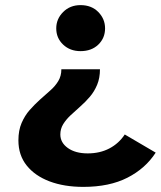

<svg xmlns="http://www.w3.org/2000/svg" viewBox="-20 -566 629 751"><path d="M295 -366Q254 -366 227 -391.5Q200 -417 200 -455Q200 -492 227 -519Q254 -546 295 -546Q338 -546 364.5 -519Q391 -492 391 -455Q391 -417 364.5 -391.5Q338 -366 295 -366ZM306 165Q231 165 174 143.5Q117 122 84.5 81.5Q52 41 52 -17Q52 -56 64.5 -85Q77 -114 96 -135.5Q115 -157 136 -176Q157 -195 176.5 -212Q196 -229 208 -249Q220 -269 220 -295H371Q371 -261 360 -234.5Q349 -208 331.5 -187.5Q314 -167 293.5 -149Q273 -131 255.5 -114.5Q238 -98 227 -80Q216 -62 216 -40Q216 -8 245.5 13Q275 34 323 34Q371 34 408 14.5Q445 -5 468 -40L589 31Q549 93 478.5 129Q408 165 306 165Z"/></svg>

Font: Montserrat Z
Style: Bold
Weight: 700
Designer: Julieta Ulanovsky
Foundry: Julieta Ulanovsky
Version: Version 8.000